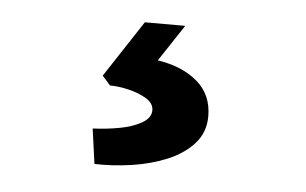

<svg xmlns="http://www.w3.org/2000/svg" viewBox="-32 -67 565 355"><g transform="rotate(5 250.0 110.5)"><path d="M154 245 145 180Q170 179 194.5 174.5Q219 170 235.5 160.5Q252 151 252 137Q252 124 238 115.5Q224 107 205 102.5Q186 98 170 98L155 81L224 -24H299L254 44Q300 51 328 75Q356 99 356 139Q356 169 337 190Q318 211 287.5 223.5Q257 236 222 241Q187 246 154 245Z"/></g></svg>

Font: Lexend Tera SemiBold
Style: Regular
Weight: 600
Version: Version 1.007